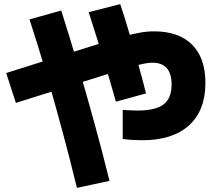

<svg xmlns="http://www.w3.org/2000/svg" viewBox="-20 -827 1040 931"><path d="M669 -147Q647 -147 623 -148.5Q599 -150 575 -153V-294Q594 -293 612.5 -292Q631 -291 646 -291Q734 -291 773 -320.5Q812 -350 812 -417Q812 -523 719 -523Q703 -523 681.5 -519Q660 -515 621.5 -504.5Q583 -494 518 -473L57 -328L10 -473L471 -618Q537 -639 581.5 -651Q626 -663 660 -669Q694 -675 727 -675Q847 -675 911.5 -610.5Q976 -546 976 -425Q976 -291 896.5 -219Q817 -147 669 -147ZM353 84Q319 -56 281.5 -195Q244 -334 204.5 -469.5Q165 -605 123 -733L277 -776Q319 -644 359 -507.5Q399 -371 437.5 -231.5Q476 -92 511 50ZM542 -334Q520 -413 487 -522Q454 -631 410 -768L563 -807Q585 -742 606.5 -668Q628 -594 649.5 -518.5Q671 -443 688 -374Z"/></svg>

Font: M PLUS 1 Thin ExtraBold
Style: Regular
Weight: 800
Version: Version 1.001